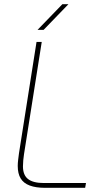

<svg xmlns="http://www.w3.org/2000/svg" viewBox="-20 -900 513 920"><path d="M196 0Q152 0 122.5 -11Q93 -22 79 -45Q65 -68 65 -105Q65 -118 67 -134.5Q69 -151 71 -166L155 -699H180L95 -161Q93 -148 91.5 -132.5Q90 -117 90 -103Q90 -61 114.5 -42Q139 -23 190 -23H392L388 0ZM160 -757 279 -880H308L189 -757Z"/></svg>

Font: MuseoModerno Thin Thin
Style: Italic
Weight: 250
Italic angle: -9°
Version: Version 1.003